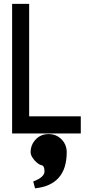

<svg xmlns="http://www.w3.org/2000/svg" viewBox="-20 -704 490 1013"><path d="M197.3 167Q188.5 165.5 175.5 155Q162.6 144.5 152.1 128.7Q141.6 112.8 141.6 99.1Q141.6 60.5 168.2 32Q194.8 3.4 236.3 3.4Q277.8 3.4 304.9 31.5Q332 59.6 332 99.1Q332 272 165 289.6L155.3 253.4Q214.8 231.4 214.8 200.2Q214.8 169.4 197.3 167ZM133.8 -90.3H406.2V0H43.9V-683.6H133.8Z"/></svg>

Font: Anka/Coder Narrow
Style: Bold
Weight: 700
Width: 3
Monospace: yes
Version: Version 001.100